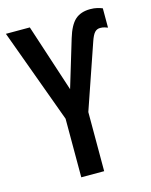

<svg xmlns="http://www.w3.org/2000/svg" viewBox="-110 -795 681 867"><g transform="rotate(-15 230.5 -361.5)"><path d="M161.1 0V-273.9L0 -713.9H111.8L215.3 -397.5L281.7 -617.7Q299.3 -676.3 325.7 -699.7Q352.1 -723.1 396 -723.1Q414.6 -723.1 429 -719.5Q443.4 -715.8 452.6 -711.9V-621.6Q446.8 -624 437.7 -626.7Q428.7 -629.4 417.5 -629.4Q402.3 -629.4 392.1 -618.4Q381.8 -607.4 372.1 -578.6L268.1 -276.4V0Z"/></g></svg>

Font: Open Sans Condensed SemiBold
Style: Regular
Weight: 600
Width: 3
Designer: Monotype Design Team
Foundry: Monotype Imaging Inc.
Version: Version 3.000; ttfautohint (v1.8.4)